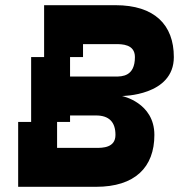

<svg xmlns="http://www.w3.org/2000/svg" viewBox="-20 -720 690 740"><path d="M50 0H350C500 0 575 -75 575 -200C575 -325 450 -350 450 -350C450 -350 650 -350 650 -500C650 -625 575 -700 425 -700H150V-500H100V-250H50ZM200 -150V-250H250V-275H350C400 -275 425 -250 425 -200C425 -150 375 -150 350 -150ZM250 -425V-500H300V-550H425C450 -550 500 -550 500 -500C500 -425 450 -425 425 -425Z"/></svg>

Font: LS-VG5000 Bold Shifted
Style: Regular
Weight: 400
Designer: Justin Bihan, 2021
Foundry: Justin Bihan, 2021
Version: Version 1.000;Glyphs 3.1.2 (3151)